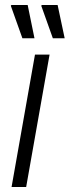

<svg xmlns="http://www.w3.org/2000/svg" viewBox="-20 -743 277 763"><path d="M190 -591H237L209 -723H146L144 -720ZM69 -591H117L90 -723H25L23 -720ZM26 0H84L177 -526H119Z"/></svg>

Font: Archivo ExtraLight
Style: Italic
Weight: 200
Italic angle: -10°
Designer: Hector Gatti
Foundry: Omnibus-Type
Version: Version 2.001